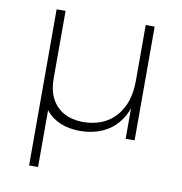

<svg xmlns="http://www.w3.org/2000/svg" viewBox="-80 -596 823 866"><g transform="rotate(10 331.5 -163.5)"><path d="M559 -521V0H518V-139Q493 -71 439.5 -35.5Q386 0 309 1Q257 1 217 -16Q177 -33 151 -66V194H110V-521H151V-211Q151 -131 195 -86Q239 -41 318 -41Q412 -43 465 -103Q518 -163 518 -266V-521Z"/></g></svg>

Font: Gontserrat ExtraLight
Style: Regular
Weight: 275
Designer: Julieta Ulanovsky
Foundry: Julieta Ulanovsky
Version: Version 6.001